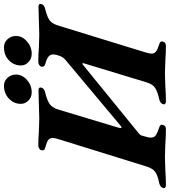

<svg xmlns="http://www.w3.org/2000/svg" viewBox="-5 -910 875 990"><g transform="rotate(-90 433.0 -414.5)"><path d="M-41 -11Q-37 -27 -14 -32Q27 -40 43.5 -53Q60 -66 70 -97L211 -551Q217 -569 217 -581Q217 -596 206 -604Q195 -612 168 -619Q149 -623 154 -640Q155 -646 163 -650.5Q171 -655 178 -655Q214 -655 252 -652Q298 -650 317 -650Q335 -650 387 -652Q439 -654 463 -654Q480 -654 477 -640Q474 -631 468 -626.5Q462 -622 449 -619Q406 -608 389 -594Q372 -580 363 -550L270 -241L268 -229Q268 -226 270 -226Q275 -226 284 -234L622 -517Q634 -529 638 -539L642 -550Q648 -567 648 -578Q648 -593 636.5 -602.5Q625 -612 599 -619Q581 -624 585 -640Q587 -647 594.5 -651Q602 -655 610 -655Q647 -655 684 -652Q732 -650 750 -650Q768 -650 818 -652Q870 -654 894 -654Q911 -654 908 -640Q905 -631 899 -626.5Q893 -622 880 -619Q837 -608 821 -594.5Q805 -581 796 -550L657 -98Q652 -80 652 -71Q652 -57 662.5 -48.5Q673 -40 699 -32Q709 -29 712.5 -24.5Q716 -20 714 -12Q710 3 691 3Q655 3 616 0Q566 -2 549 -2Q530 -2 482 0Q443 3 406 3Q398 3 393.5 -1Q389 -5 391 -11Q395 -27 419 -32Q459 -41 477 -54Q495 -67 504 -97L602 -420Q604 -425 602 -427Q600 -429 596 -426L241 -137Q235 -132 232.5 -128.5Q230 -125 228 -117L223 -98Q219 -86 219 -74Q219 -58 230.5 -49.5Q242 -41 270 -32Q280 -29 283.5 -24.5Q287 -20 284 -12Q281 3 262 3Q226 3 185 0Q135 -2 117 -2Q98 -2 50 0Q11 3 -27 3Q-34 3 -38.5 -1Q-43 -5 -41 -11ZM393 -745Q393 -781 420 -806.5Q447 -832 486 -832Q511 -832 527.5 -813.5Q544 -795 544 -770Q544 -738 516.5 -713.5Q489 -689 452 -689Q427 -689 410 -706Q393 -723 393 -745ZM591 -744Q591 -781 617.5 -806.5Q644 -832 685 -832Q710 -832 726.5 -813.5Q743 -795 743 -770Q743 -738 715 -713.5Q687 -689 651 -689Q626 -689 608.5 -705.5Q591 -722 591 -744Z"/></g></svg>

Font: EB Garamond
Style: Bold Italic
Weight: 700
Italic angle: -17.2°
Designer: Georg Duffner and Octavio Pardo
Foundry: Georg Duffner
Version: Version 1.000